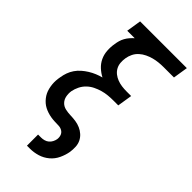

<svg xmlns="http://www.w3.org/2000/svg" viewBox="-287 -802 1075 1075"><g transform="rotate(45 250.0 -265.0)"><path d="M174 205V117H198Q210 117 222.5 113.5Q235 110 244.5 102Q254 94 260 82.5Q266 71 268 59Q270 43 265 29.5Q260 16 247.5 8.5Q235 1 219.5 0.5Q204 0 189 -0.5Q174 -1 159 -3.5Q144 -6 130 -10.5Q116 -15 103.5 -21.5Q91 -28 80.5 -37Q70 -46 61 -57.5Q52 -69 46 -81.5Q40 -94 36.5 -108.5Q33 -123 31.5 -137.5Q30 -152 31 -167.5Q32 -183 35 -198Q38 -218 45 -237.5Q52 -257 64 -274.5Q76 -292 92 -306Q108 -320 126.5 -331.5Q145 -343 164.5 -351Q184 -359 203 -364Q180 -376 160.5 -394Q141 -412 129.5 -436Q118 -460 116 -488.5Q114 -517 119 -545Q121 -559 125 -573Q129 -587 136.5 -600.5Q144 -614 154 -625.5Q164 -637 175 -647H116L130 -735H500L486 -647H404Q385 -647 365.5 -645Q346 -643 327 -638Q308 -633 289 -624Q270 -615 254.5 -601Q239 -587 230 -568.5Q221 -550 218 -531Q215 -512 216.5 -493.5Q218 -475 226.5 -459.5Q235 -444 249 -433Q263 -422 280 -415.5Q297 -409 315.5 -406.5Q334 -404 353 -404H390L376 -316H339Q317 -316 295.5 -314Q274 -312 253 -306Q232 -300 211.5 -290Q191 -280 174.5 -264Q158 -248 148 -227.5Q138 -207 134 -186Q131 -165 135 -145Q139 -125 152.5 -111Q166 -97 186 -92.5Q206 -88 227 -87.5Q248 -87 268 -84Q288 -81 306 -73Q324 -65 338.5 -52Q353 -39 361.5 -21.5Q370 -4 371 17Q372 38 369 59Q364 88 350.5 117Q337 146 312.5 166.5Q288 187 258 196Q228 205 198 205Z"/></g></svg>

Font: Iosevka Slab Semibold
Style: Italic
Weight: 600
Italic angle: -9°
Monospace: yes
Designer: Belleve Invis
Foundry: Belleve Invis
Version: Version 11.1.1; ttfautohint (v1.8.3)